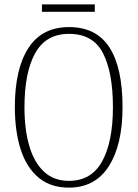

<svg xmlns="http://www.w3.org/2000/svg" viewBox="-20 -849 630 879"><path d="M295 10Q212 10 157 -35.5Q102 -81 75 -164Q48 -247 48 -359Q48 -533 110 -629Q172 -725 296 -725Q421 -725 481 -632Q541 -539 541 -358Q541 -187 478.5 -88.5Q416 10 295 10ZM295 -21Q399 -21 448 -111Q497 -201 497 -358Q497 -517 451.5 -605.5Q406 -694 296 -694Q190 -694 141 -605.5Q92 -517 92 -358Q92 -255 114.5 -179.5Q137 -104 182 -62.5Q227 -21 295 -21ZM172 -795V-829H414V-795Z"/></svg>

Font: Noto Serif Tamil Condensed ExtraLight
Style: Italic
Weight: 200
Width: 3
Italic angle: -12°
Designer: Indian Type Foundry, Tom Grace, and the Monotype Design Team
Foundry: Monotype Imaging Inc.
Version: Version 2.003; ttfautohint (v1.8.4.7-5d5b)